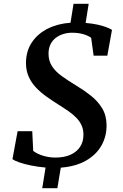

<svg xmlns="http://www.w3.org/2000/svg" viewBox="-20 -871 646 1009"><path d="M202 118 219.5 9.5Q178.5 6 142.2 -1.5Q106 -9 80.5 -18Q55 -27 45.5 -35L72.5 -181.5H149.5L154.5 -78Q175 -62 206.5 -52.5Q238 -43 271.5 -43Q317 -43 349.8 -57.5Q382.5 -72 400.5 -98.8Q418.5 -125.5 418.5 -163.5Q418.5 -190 409 -211.5Q399.5 -233 382 -251.2Q364.5 -269.5 339.8 -286.8Q315 -304 284.5 -323Q253.5 -342.5 223.8 -363.8Q194 -385 169.8 -410.2Q145.5 -435.5 131.2 -467Q117 -498.5 116.5 -538Q116.5 -602 147.2 -648Q178 -694 231 -720.5Q284 -747 350.5 -751.5L366.5 -851H446L430 -750.5Q464.5 -747.5 491.2 -741.8Q518 -736 537.2 -728.8Q556.5 -721.5 568.5 -714L544 -578.5H472L459 -672.5Q442 -684.5 416.5 -691.8Q391 -699 358.5 -699Q335 -699 312.8 -692.2Q290.5 -685.5 273 -672Q255.5 -658.5 245.2 -637.8Q235 -617 235 -589Q235 -551 253.5 -522.8Q272 -494.5 304.8 -471Q337.5 -447.5 379.5 -422Q420 -398 456.5 -369.2Q493 -340.5 516.2 -303Q539.5 -265.5 540 -214Q540.5 -154 512.8 -105.5Q485 -57 431.2 -26.5Q377.5 4 299.5 10L281.5 118Z"/></svg>

Font: Merriweather Light 18pt SemiBold
Style: Italic
Weight: 600
Italic angle: -7.8°
Version: Version 2.101